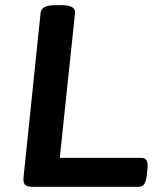

<svg xmlns="http://www.w3.org/2000/svg" viewBox="-20 -722 620 742"><path d="M105 0Q84 0 76.5 -8.5Q69 -17 71 -37L137 -673Q140 -702 193 -702H219Q272 -702 270 -672L211 -112H527Q555 -112 550 -70L547 -42Q544 -19 536.5 -9.5Q529 0 515 0Z"/></svg>

Font: Asap Expanded Expanded SemiBold
Style: Italic
Weight: 600
Width: 7
Italic angle: -6°
Designer: Pablo Cosgaya
Foundry: Omnibus-Type
Version: Version 3.001; ttfautohint (v1.8.4.7-5d5b)